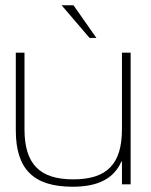

<svg xmlns="http://www.w3.org/2000/svg" viewBox="-20 -700 575 729"><path d="M476 0V-500H443V-209C443 -76 385 -19 258 -19C132 -19 73 -76 73 -209V-500H40V-205C40 -56 109 9 256 9C351 9 412 -21 441 -87H443V0ZM214 -680 320 -556H346L259 -680Z"/></svg>

Font: LT Wave Alt Thin
Style: Regular
Weight: 100
Designer: Daniel Lyons
Version: Version 2.5 (Glyphs App)